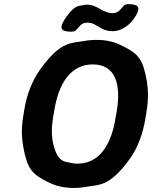

<svg xmlns="http://www.w3.org/2000/svg" viewBox="-20 -918 750 948"><path d="M699 -339 704 -371C713 -426 712 -475 705 -518C685 -626 666 -652 579 -694C546 -711 506 -721 457 -721C435 -721 413 -719 392 -715C335 -704 281 -718 179 -576C140 -522 112 -453 99 -371L94 -339C85 -284 87 -235 95 -192C115 -85 135 -59 221 -17C255 0 295 10 344 10C366 10 388 8 409 4C466 -7 520 7 621 -134C660 -188 686 -257 699 -339ZM363 -110C351 -110 340 -111 329 -114C301 -120 264 -116 243 -207C234 -244 234 -289 242 -339L248 -372C268 -498 324 -600 438 -600C553 -600 577 -498 557 -372L551 -339C532 -214 477 -110 363 -110ZM537 -853C524 -853 512 -856 502 -860C476 -870 473 -877 445 -888C435 -892 424 -895 410 -895C402 -895 394 -894 387 -892C366 -888 348 -890 310 -838C266 -778 283 -764 320 -762C357 -759 352 -768 377 -793C385 -801 396 -806 409 -806C422 -806 433 -804 442 -800C471 -786 491 -764 536 -764C552 -764 568 -768 582 -775C603 -785 622 -800 637 -820C681 -880 664 -894 627 -897C590 -900 595 -891 570 -866C561 -858 550 -853 537 -853Z"/></svg>

Font: Asimov Print
Style: AIt
Weight: 500
Designer: Google
Version: Version 2.000980: 2014